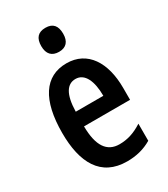

<svg xmlns="http://www.w3.org/2000/svg" viewBox="-189 -839 816 935"><g transform="rotate(-30 219.5 -371.5)"><path d="M223 -753C181 -753 161 -730 161 -685C161 -641 183 -618 223 -618C263 -618 284 -641 284 -685C284 -729 265 -753 223 -753ZM225 -552C102 -552 38 -452 38 -268C38 -102 96 10 244 10C294 10 340 -1 382 -26V-122C337 -93 297 -81 253 -81C183 -81 147 -133 146 -243H405V-310C405 -453 343 -552 225 -552ZM225 -464C277 -464 302 -407 302 -325H147C149 -424 179 -464 225 -464Z"/></g></svg>

Font: Noto Sans Gurmukhi UI ExtraCondensed SemiBold
Style: Regular
Weight: 600
Width: 2
Designer: Jelle Bosma - Monotype Design Team
Foundry: Monotype Imaging Inc.
Version: Version 2.004